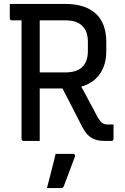

<svg xmlns="http://www.w3.org/2000/svg" viewBox="-20 -720 640 981"><path d="M369 -326Q398 -273 425 -222.5Q452 -172 480 -119Q492 -99 502.5 -91.5Q513 -84 529 -84Q535 -84 538.5 -84Q542 -84 546 -84H560Q560 -64 560 -47.5Q560 -31 560 -11Q560 -6 557 -3Q554 0 549 0Q542 0 532.5 0Q523 0 515 0Q487 0 466.5 -7Q446 -14 430.5 -29Q415 -44 401 -70Q373 -125 345 -179.5Q317 -234 289 -288ZM30 -700Q100 -700 171 -700Q242 -700 312 -700Q366 -700 406 -686.5Q446 -673 472 -648Q498 -623 510.5 -587Q523 -551 523 -506V-457Q523 -414 509.5 -378.5Q496 -343 470 -318.5Q444 -294 407 -281Q370 -268 323 -268Q286 -268 248.5 -268Q211 -268 173 -268L162 -261V-350Q200 -350 237.5 -350Q275 -350 313 -350Q352 -350 377.5 -362Q403 -374 416 -398.5Q429 -423 429 -459V-507Q429 -533 422 -553.5Q415 -574 401 -587Q388 -601 366 -608.5Q344 -616 313 -616Q268 -616 222.5 -616Q177 -616 132 -616Q87 -616 41 -616Q36 -616 33 -619Q30 -622 30 -627Q30 -646 30 -663.5Q30 -681 30 -700ZM183 0Q162 0 142 0Q122 0 101 0Q96 0 93 -3Q90 -6 90 -11Q90 -93 90 -173Q90 -253 90 -332.5Q90 -412 90 -492Q90 -572 90 -653H195L183 -635Q183 -589 183 -543.5Q183 -498 183 -453Q183 -394 183 -336.5Q183 -279 183 -220.5Q183 -162 183 -99Q183 -73 183 -48Q183 -23 183 0ZM264 66Q281 66 295.5 66Q310 66 324.5 66Q339 66 353 66Q359 66 362 70Q365 74 363 80Q352 109 343.5 131.5Q335 154 326.5 177Q318 200 306 231Q305 235 301.5 238Q298 241 291 241Q277 241 259 241Q241 241 220 241Q229 208 236 178.5Q243 149 250.5 121.5Q258 94 264 66Z"/></svg>

Font: Recursive Monospace
Style: Regular
Weight: 400
Version: Version 1.047